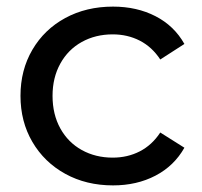

<svg xmlns="http://www.w3.org/2000/svg" viewBox="-20 -555 611 581"><path d="M42 -265Q42 -343 78 -404.5Q114 -466 177.5 -500.5Q241 -535 322 -535Q394 -535 450.5 -506Q507 -477 538 -422L465 -375Q440 -413 403 -432Q366 -451 321 -451Q269 -451 227.5 -428Q186 -405 162.5 -362.5Q139 -320 139 -265Q139 -209 162.5 -166.5Q186 -124 227.5 -101Q269 -78 321 -78Q366 -78 403 -97Q440 -116 465 -154L538 -108Q507 -53 450.5 -23.5Q394 6 322 6Q241 6 177.5 -29Q114 -64 78 -125.5Q42 -187 42 -265Z"/></svg>

Font: Idrija
Style: Regular
Weight: 500
Designer: Julieta Ulanovsky
Foundry: Julieta Ulanovsky
Version: Version 7.200